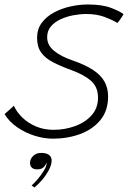

<svg xmlns="http://www.w3.org/2000/svg" viewBox="-54 -577 571 857"><path d="M182 42Q143 42 101 29Q59 16 23 -8.8Q-13 -33.5 -33.5 -67.5Q-28.5 -72 -22.8 -77.2Q-17 -82.5 -11 -87.8Q-5 -93 0 -97.5Q5 -102 8 -105Q20 -77.5 45.2 -52.8Q70.5 -28 106.2 -12.8Q142 2.5 185 2.5Q234.5 2.5 280 -13.8Q325.5 -30 354.5 -62Q383.5 -94 383.5 -141.5Q383.5 -188 353 -215.5Q322.5 -243 263.5 -264.5Q215.5 -282 181.5 -299.8Q147.5 -317.5 129.5 -343Q111.5 -368.5 111.5 -408Q111.5 -447 132.2 -475Q153 -503 187 -521.2Q221 -539.5 260.5 -548.2Q300 -557 337.5 -557Q401.5 -557 441.8 -541.8Q482 -526.5 497.5 -513.5Q493.5 -506.5 488.2 -498.8Q483 -491 478.5 -484.8Q474 -478.5 470.5 -474.5Q447 -488.5 412.5 -501.5Q378 -514.5 330.5 -514.5Q303 -514.5 272.8 -508.8Q242.5 -503 216 -490.8Q189.5 -478.5 173 -458.8Q156.5 -439 156.5 -411Q156.5 -375 187.8 -349.8Q219 -324.5 270.5 -307Q327.5 -287.5 362.2 -264.2Q397 -241 412.8 -212Q428.5 -183 428.5 -146.5Q428.5 -83 394.2 -41.2Q360 0.5 303.8 21.2Q247.5 42 182 42ZM99.5 260Q97.5 258 93.5 255.2Q89.5 252.5 87 251Q99 240.5 114.8 222Q130.5 203.5 142.2 184Q154 164.5 154 152Q154 149.5 153.5 148.5Q151 159.5 141 169.2Q131 179 113 179Q95.5 179 87.8 171Q80 163 80 149.5Q80 133 93.8 119.2Q107.5 105.5 130.5 105.5Q152 105.5 164.2 114.2Q176.5 123 176.5 139Q176.5 158 164.5 181Q152.5 204 134.8 225Q117 246 99.5 260Z"/></svg>

Font: Grandstander Thin Thin
Style: Italic
Weight: 250
Italic angle: -15°
Version: Version 1.200